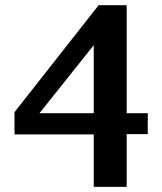

<svg xmlns="http://www.w3.org/2000/svg" viewBox="-20 -707 627 743"><path d="M342.8 -532.2 132.8 -269H342.8ZM470.2 -188V16.1H342.8V-187H36.1V-272.9L361.8 -687H470.2V-269H551.8V-188Z"/></svg>

Font: Charis SIL
Style: Bold
Weight: 700
Foundry: SIL International
Version: Version 4.112